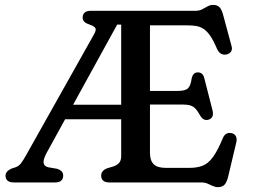

<svg xmlns="http://www.w3.org/2000/svg" viewBox="-20 -744 1035 783"><path d="M533.5 -700 516.7 -643.8H457.9L170.1 -120.4Q156.7 -95.8 157.7 -81.2Q158.7 -66.6 176.1 -62L213.1 -55.6Q224.5 -52.1 231.1 -45.4Q237.7 -38.6 237.7 -27.6Q237.7 -14.6 229.6 -7.3Q221.4 0 204.5 0H35.7Q19.1 0 10.8 -7.3Q2.5 -14.6 2.5 -27.6Q2.5 -44.6 25.5 -56L44 -62.1Q57.3 -67 66.2 -78.9Q75.2 -90.8 86.4 -111L363.5 -604.2Q373.6 -622 368.8 -629.6Q364 -637.3 346.8 -643.2Q332.1 -647.9 324.5 -654.7Q317 -661.6 317 -672.4Q317 -685.4 325.3 -692.7Q333.6 -700 350.2 -700ZM234.3 -317H508.3L511.9 -257.6H225.9ZM538.6 -373.2H704.8Q736.2 -373.2 747 -384.3Q757.7 -395.3 761.3 -422.1Q766.1 -447.8 784.7 -448.7Q807.1 -450.2 813.3 -424.8L846.8 -293.4Q854 -263.3 830.3 -255.9Q810.3 -249.6 796.2 -273Q786.9 -289.9 778.2 -299.7Q769.4 -309.6 756.9 -313.7Q744.3 -317.8 723 -317.8H538.6ZM474.2 -107.8V-700H777.6Q792.9 -700 804.5 -706Q816.1 -712 826.7 -718Q837.2 -724 848.8 -724Q866.2 -724 875 -714.7Q883.8 -705.5 889.4 -685.4L924.4 -555.7Q928.3 -541.9 921.6 -532.8Q914.8 -523.8 902.2 -521.6Q891.7 -519.8 881.8 -524.7Q871.8 -529.7 864.8 -545.3Q850.8 -578.1 837.8 -597.3Q824.7 -616.6 810.8 -625.8Q796.8 -635 780.8 -637.8Q764.7 -640.6 744.8 -640.6H591.6V-119.4Q591.6 -89.7 606.5 -74.6Q621.4 -59.4 656.1 -59.4H752.7Q783.6 -59.4 806.1 -68.1Q828.5 -76.7 847.9 -102.7Q867.2 -128.6 888.3 -179.6Q893.7 -193.2 902.9 -198.4Q912 -203.6 923.6 -201.2Q936.5 -198.9 942 -188.3Q947.5 -177.7 943.3 -161.8L909.4 -19.4Q904.1 0.3 895.2 9.7Q886.2 19.2 868.8 19.2Q857.8 19.2 847.6 14.4Q837.3 9.6 826.2 4.8Q815 0 800 0H425.8Q409.2 0 400.9 -7.3Q392.6 -14.6 392.6 -27.6Q392.6 -48.4 417.2 -57.8L439.2 -64.2Q455.5 -69 464.8 -78.7Q474.2 -88.3 474.2 -107.8Z"/></svg>

Font: Fraunces SuperSoft 9pt
Style: Regular
Weight: 900
Version: Version 1.000;[b76b70a41]